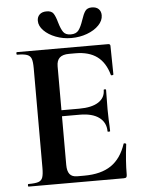

<svg xmlns="http://www.w3.org/2000/svg" viewBox="-56 -845 663 889"><g transform="rotate(-5 276.0 -400.5)"><path d="M41 -12Q73 -12 87.5 -17Q102 -22 107 -36.5Q112 -51 112 -81V-544Q112 -574 107 -588Q102 -602 87 -607.5Q72 -613 41 -613Q38 -613 38 -619Q38 -625 41 -625H465Q475 -625 475 -616L477 -483Q477 -481 471.5 -480Q466 -479 465 -482Q449 -540 411 -568Q373 -596 311 -596H281Q251 -596 237 -583Q223 -570 223 -543V-85Q223 -56 234 -42Q245 -28 269 -28H302Q380 -28 427 -60Q474 -92 496 -159Q496 -161 500 -161Q503 -161 505.5 -159.5Q508 -158 508 -157Q498 -79 498 -15Q498 -7 495 -3.5Q492 0 483 0H41Q38 0 38 -6Q38 -12 41 -12ZM305 -311H170V-339H306Q364 -339 395 -359Q426 -379 426 -415Q426 -418 431.5 -418Q437 -418 437 -415L436 -325L437 -277Q439 -243 439 -223Q439 -221 433 -221Q427 -221 427 -223Q427 -264 395.5 -287.5Q364 -311 305 -311ZM355 -746Q364 -774 373.5 -787.5Q383 -801 404 -801Q425 -801 436 -790Q447 -779 447 -761Q447 -736 426 -714.5Q405 -693 371 -680.5Q337 -668 298 -668Q260 -668 226 -681Q192 -694 171 -715.5Q150 -737 150 -761Q150 -779 161.5 -790Q173 -801 194 -801Q217 -801 226 -787.5Q235 -774 243 -745Q252 -714 262.5 -699.5Q273 -685 297 -685Q322 -685 333.5 -700.5Q345 -716 355 -746Z"/></g></svg>

Font: Cormorant Unicase
Style: Bold
Weight: 700
Designer: Christian Thalmann (Catharsis Fonts)
Foundry: Catharsis Fonts
Version: Version 4.000